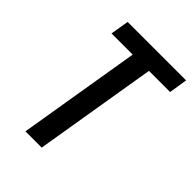

<svg xmlns="http://www.w3.org/2000/svg" viewBox="-212 -839 943 943"><g transform="rotate(45 259.0 -367.5)"><path d="M137 0 243 -639H96L112 -735H518L503 -639H356L250 0Z"/></g></svg>

Font: Iosevka SS04
Style: Bold Italic
Weight: 700
Italic angle: -9°
Monospace: yes
Designer: Belleve Invis
Foundry: Belleve Invis
Version: Version 19.0.0; ttfautohint (v1.8.4)